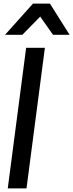

<svg xmlns="http://www.w3.org/2000/svg" viewBox="-20 -1045 406 1065"><path d="M366 -852ZM366 -852H274L203 -953L104 -852H8L163 -1025H257ZM127 0H23L125 -780H229Z"/></svg>

Font: Tanohe Sans Medium
Style: Italic
Weight: 500
Designer: Village Type and Design LLC & Cristiano Sobral
Foundry: Cooper Hewitt Smithsonian Design Museum
Version: Version 1.00;September 29, 2021;FontCreator 13.0.0.2655 64-b